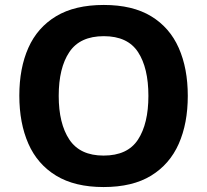

<svg xmlns="http://www.w3.org/2000/svg" viewBox="-20 -745 836 775"><path d="M738 -358Q738 -247 701.5 -164.5Q665 -82 590 -36Q515 10 398 10Q282 10 206.5 -36Q131 -82 94.5 -165Q58 -248 58 -359Q58 -470 94.5 -552Q131 -634 206.5 -679.5Q282 -725 399 -725Q515 -725 590 -679.5Q665 -634 701.5 -551.5Q738 -469 738 -358ZM217 -358Q217 -246 260 -181.5Q303 -117 398 -117Q495 -117 537 -181.5Q579 -246 579 -358Q579 -471 537 -535Q495 -599 399 -599Q303 -599 260 -535Q217 -471 217 -358Z"/></svg>

Font: Noto Sans Kannada
Style: Bold
Weight: 700
Designer: Jelle Bosma - Monotype Design Team
Foundry: Monotype Imaging Inc.
Version: Version 2.005; ttfautohint (v1.8.4.7-5d5b)